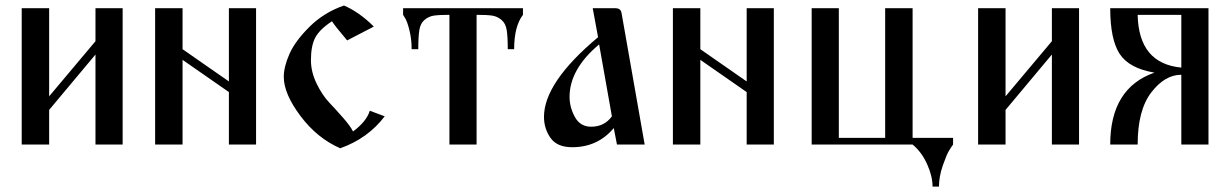

<svg xmlns="http://www.w3.org/2000/svg" viewBox="-20 -530 4511 704"><path d="M330.1 -500V-378.9L160.2 -176.8V-500H59.6V0H160.2V-127L330.1 -330.1V0H429.7V-500Z M649.4 0V-310.5L819.3 -192.4V0H918.9V-500H819.3V-231.4L649.4 -349.6V-500H548.8V0Z M1252.9 -381.8 1350.6 -432.6C1315.4 -467.8 1279 -493.5 1241.2 -509.8C1192.4 -492.8 1150.4 -467 1115.2 -432.1C1080.1 -397.3 1055.5 -364.1 1041.5 -332.5C1027.5 -300.9 1020.5 -272.8 1020.5 -248C1020.5 -207 1040.9 -159.3 1081.5 -105C1122.2 -50.6 1170.9 -11.1 1227.5 13.7C1295.2 -10.4 1349.6 -49.5 1390.6 -103.5L1335.9 -124C1328.1 -98 1307.6 -72.6 1274.4 -47.9C1268.6 -60.2 1256.7 -76.7 1238.8 -97.2C1220.9 -117.7 1203.5 -136.9 1186.5 -154.8C1169.6 -172.7 1154.3 -195.8 1140.6 -224.1C1127 -252.4 1120.1 -280.9 1120.1 -309.6C1120.1 -344.1 1125.3 -371.4 1135.7 -391.6C1146.2 -411.8 1166.7 -432 1197.3 -452.1C1202.5 -443 1221 -419.6 1252.9 -381.8Z M1627.9 0H1727.5V-475.6C1753.6 -475.6 1772.8 -474.6 1785.2 -472.7C1797.5 -470.7 1808.8 -465.5 1818.8 -457C1828.9 -448.6 1835.3 -436.2 1837.9 -419.9C1840.5 -403.6 1841.8 -380.2 1841.8 -349.6H1865.2C1865.2 -405.6 1876 -447.6 1897.5 -475.6V-500H1458V-475.6L1465.8 -462.9C1471 -454.4 1476.2 -439.6 1481.4 -418.5C1486.7 -397.3 1489.3 -374.3 1489.3 -349.6H1513.7C1513.7 -380.2 1515 -403.6 1517.6 -419.9C1520.2 -436.2 1526.5 -448.6 1536.6 -457C1546.7 -465.5 1557.9 -470.7 1570.3 -472.7C1582.7 -474.6 1601.9 -475.6 1627.9 -475.6Z M2258.8 -483.4C2256.8 -494.5 2249 -500 2235.4 -500H2153.3L2172.9 -393.6C2040.7 -282.9 1974.6 -185.5 1974.6 -101.6C1974.6 -72.9 1982.6 -47.2 1998.5 -24.4C2014.5 -1.6 2041 9.8 2078.1 9.8C2140.6 9.8 2191.4 -13.7 2230.5 -60.5L2242.2 0H2343.8ZM2223.6 -103.5C2205.4 -78.1 2180 -65.4 2147.5 -65.4C2120.8 -65.4 2100.9 -77.3 2087.9 -101.1C2074.9 -124.8 2068.4 -149.4 2068.4 -174.8C2068.4 -242.5 2104.5 -306.6 2176.8 -367.2Z M2547.9 0V-310.5L2717.8 -192.4V0H2817.4V-500H2717.8V-231.4L2547.9 -349.6V-500H2447.3V0Z M3225.6 -500V-24.4H3055.7V-500H2956.1V0H3326.2C3348.3 18.2 3366 42.2 3379.4 71.8C3392.7 101.4 3399.4 128.9 3399.4 154.3H3422.9C3422.9 129.6 3427.6 103.7 3437 76.7C3446.5 49.6 3454.1 31.4 3460 22C3465.8 12.5 3470.7 5.2 3474.6 0V-24.4H3326.2V-500Z M3836.9 -500V-378.9L3667 -176.8V-500H3566.4V0H3667V-127L3836.9 -330.1V0H3936.5V-500Z M4311.5 -475.6V-282.2C4207.4 -292 4154 -356.4 4151.4 -475.6ZM4311.5 0H4411.1V-500H4050.8C4050.8 -423.8 4062.3 -368 4085.4 -332.5C4108.6 -297 4151 -274.1 4212.9 -263.7C4104.8 -225.9 4050.8 -138 4050.8 0H4151.4C4151.4 -84 4168 -147.6 4201.2 -190.9C4234.4 -234.2 4271.2 -255.9 4311.5 -255.9Z"/></svg>

Font: TriodPostnaja
Style: Medium
Weight: 500
Version: 20110805; ttfautohint (v0.96) -l 8 -r 50 -G 200 -x 14 -w "G"